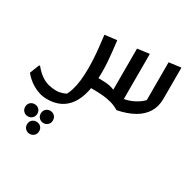

<svg xmlns="http://www.w3.org/2000/svg" viewBox="-259 -750 1581 1561"><g transform="rotate(30 531.5 30.5)"><path d="M447 0 406 -100H491Q543 -100 578.5 -92Q614 -84 643 -66L619 -27V-465L722 -479H731V-2L704 -53Q744 -56 784 -70.5Q824 -85 859 -109.5Q894 -134 918 -167L897 -89V-497L1001 -511H1009V-219Q1009 -147 976.5 -93Q944 -39 881 -3Q818 33 725 52Q691 31 652 19.5Q613 8 567.5 4Q522 0 467 0ZM7 51Q42 94 77 118Q112 142 147.5 151Q183 160 220 160Q249 160 278.5 150Q308 140 337 118L299 154Q319 123 332 81Q345 39 351 -13.5Q357 -66 357 -130Q357 -173 354 -223Q351 -273 346 -318Q341 -363 337.5 -394Q334 -425 333 -430L437 -443H446Q452 -393 457 -347Q462 -301 465.5 -254.5Q469 -208 469 -155Q469 -50 451 28Q433 106 397.5 156.5Q362 207 310 232Q258 257 191 257Q151 257 116 246Q81 235 52 217.5Q23 200 0.5 179.5Q-22 159 -37 140L-2 51ZM205 383Q205 357 221.5 341Q238 325 262 325Q286 325 302.5 341Q319 357 319 383Q319 408 302.5 424Q286 440 262 440Q238 440 221.5 424Q205 408 205 383ZM68 399Q68 373 84.5 357.5Q101 342 125 342Q149 342 165.5 357.5Q182 373 182 399Q182 424 165.5 440Q149 456 125 456Q101 456 84.5 440Q68 424 68 399ZM152 515Q152 489 168.5 473.5Q185 458 209 458Q233 458 249.5 473.5Q266 489 266 515Q266 540 249.5 556Q233 572 209 572Q185 572 168.5 556Q152 540 152 515Z"/></g></svg>

Font: Kufam Medium
Style: Italic
Weight: 500
Italic angle: -11°
Designer: Artur Schmal
Foundry: Original Type
Version: Version 1.301; ttfautohint (v1.8.3)